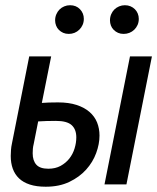

<svg xmlns="http://www.w3.org/2000/svg" viewBox="-24 -706 602 735"><path d="M376 0 473.6 -490.2H557.6L460 0ZM268.1 -180.2Q268.1 -210.9 250.2 -227.1Q232.4 -243.2 189.9 -243.2Q171.9 -243.2 154.5 -242.7Q137.2 -242.2 122.1 -241.2L105 -154.8Q102.5 -145 101.8 -136.2Q101.1 -127.4 101.1 -119.1Q101.1 -91.3 115 -75.7Q128.9 -60.1 161.1 -60.1Q188 -60.1 208 -71Q228 -82 241.5 -99.1Q254.9 -116.2 261.5 -137.7Q268.1 -159.2 268.1 -180.2ZM136.2 -312Q147.5 -313 163.6 -313.5Q179.7 -314 198.2 -314Q239.3 -314 269.3 -304.2Q299.3 -294.4 318.8 -277.3Q338.4 -260.3 347.7 -237.1Q356.9 -213.9 356.9 -187Q356.9 -154.8 344.2 -120.1Q331.5 -85.4 305.9 -56.9Q280.3 -28.3 241.7 -9.8Q203.1 8.8 150.9 8.8Q115.7 8.8 90.3 0.5Q64.9 -7.8 48.8 -23.2Q32.7 -38.6 24.9 -60.3Q17.1 -82 17.1 -108.9Q17.1 -120.1 18.1 -132.3Q19 -144.5 22 -158.2L87.9 -490.2H171.9ZM244.1 -686Q267.6 -686 282.2 -670.7Q296.9 -655.3 296.9 -633.8Q296.9 -621.1 292.2 -610.6Q287.6 -600.1 279.5 -592.3Q271.5 -584.5 261.2 -580.3Q251 -576.2 239.3 -576.2Q227.5 -576.2 218 -580.3Q208.5 -584.5 201.4 -591.6Q194.3 -598.6 190.7 -608.2Q187 -617.7 187 -627.9Q187 -640.6 191.7 -651.4Q196.3 -662.1 203.9 -669.7Q211.4 -677.2 221.9 -681.6Q232.4 -686 244.1 -686ZM454.1 -686Q465.8 -686 475.6 -681.9Q485.4 -677.7 492.4 -670.7Q499.5 -663.6 503.4 -654.1Q507.3 -644.5 507.3 -633.8Q507.3 -621.1 502.7 -610.6Q498 -600.1 490 -592.3Q481.9 -584.5 471.4 -580.3Q460.9 -576.2 449.2 -576.2Q437.5 -576.2 428 -580.3Q418.5 -584.5 411.4 -591.6Q404.3 -598.6 400.6 -608.2Q397 -617.7 397 -627.9Q397 -640.6 401.6 -651.4Q406.2 -662.1 413.8 -669.7Q421.4 -677.2 431.9 -681.6Q442.4 -686 454.1 -686ZM-3.9 -490.2Z"/></svg>

Font: Code New Roman
Style: Italic
Weight: 400
Italic angle: -11°
Monospace: yes
Designer: Sam Radian
Foundry: Code New Roman
Version: Version 1.508 October 19, 2014